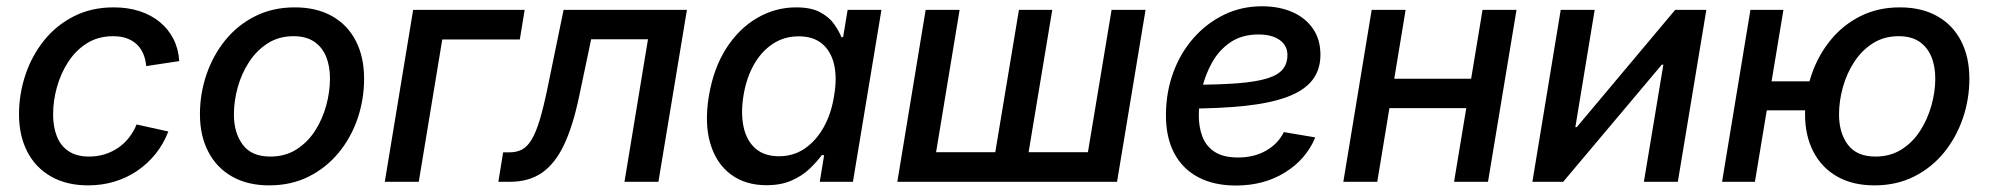

<svg xmlns="http://www.w3.org/2000/svg" viewBox="-20 -570 6235 602"><path d="M256.3 11.2Q189 11.2 140.4 -16.4Q91.8 -43.9 65.7 -94.2Q39.6 -144.5 39.6 -211.4Q39.6 -274.9 59.6 -335Q79.6 -395 117.9 -442.9Q156.2 -490.7 211.4 -518.8Q266.6 -546.9 336.4 -546.9Q380.4 -546.9 417 -535.2Q453.6 -523.4 480.7 -501.2Q507.8 -479 523.7 -448Q539.6 -417 542 -378.4L438.5 -362.8Q436.5 -383.8 429.4 -400.9Q422.4 -418 409.4 -430.4Q396.5 -442.9 377.9 -449.7Q359.4 -456.5 334.5 -456.5Q288.1 -456.5 252.9 -434.6Q217.8 -412.6 194.1 -376.2Q170.4 -339.8 158.4 -296.6Q146.5 -253.4 146.5 -210.9Q146.5 -172.9 158.2 -142.8Q169.9 -112.8 195.1 -95.9Q220.2 -79.1 259.3 -79.1Q285.6 -79.1 308.8 -86.4Q332 -93.8 351.3 -107.2Q370.6 -120.6 385 -139.2Q399.4 -157.7 408.2 -179.7L507.8 -157.7Q492.7 -118.7 467.8 -87.6Q442.9 -56.6 410.2 -34.4Q377.4 -12.2 338.6 -0.5Q299.8 11.2 256.3 11.2Z M824.2 11.2Q756.3 11.2 707.8 -16.4Q659.2 -43.9 633.1 -94.2Q606.9 -144.5 606.9 -211.4Q606.9 -276.4 627.4 -336.4Q647.9 -396.5 686.5 -444.1Q725.1 -491.7 780.3 -519.3Q835.4 -546.9 904.3 -546.9Q972.2 -546.9 1021 -519.5Q1069.8 -492.2 1095.7 -441.7Q1121.6 -391.1 1121.6 -323.2Q1121.6 -258.3 1101.1 -198.2Q1080.6 -138.2 1041.5 -90.8Q1002.4 -43.5 947.5 -16.1Q892.6 11.2 824.2 11.2ZM827.1 -79.1Q874 -79.1 909.2 -101.3Q944.3 -123.5 967.8 -159.9Q991.2 -196.3 1002.9 -239.5Q1014.6 -282.7 1014.6 -323.7Q1014.6 -362.8 1002.4 -392.6Q990.2 -422.4 964.8 -439.5Q939.5 -456.5 900.4 -456.5Q854.5 -456.5 819.6 -434.3Q784.7 -412.1 761 -375.7Q737.3 -339.4 725.3 -296.1Q713.4 -252.9 713.4 -210.9Q713.4 -153.3 741.2 -116.2Q769 -79.1 827.1 -79.1Z M1625 -539.1 1609.9 -446.3H1366.7L1293 0H1186.5L1275.4 -539.1Z M1542.5 0 1557.6 -92.3H1576.7Q1600.1 -92.3 1616.9 -101.3Q1633.8 -110.4 1647.2 -132.8Q1660.6 -155.3 1672.6 -195.1Q1684.6 -234.9 1697.3 -296.9L1747.1 -539.1H2133.8L2044.4 0H1938L2011.7 -446.8H1833.5L1795.9 -268.1Q1776.4 -174.8 1748.3 -115.7Q1720.2 -56.6 1679.2 -28.3Q1638.2 0 1579.1 0Z M2383.3 10.7Q2316.9 10.7 2271.2 -23.4Q2225.6 -57.6 2207 -120.4Q2188.5 -183.1 2202.6 -269Q2217.3 -356 2256.8 -418Q2296.4 -480 2353.5 -513.4Q2410.6 -546.9 2476.1 -546.9Q2522.9 -546.9 2551.3 -531.7Q2579.6 -516.6 2595 -494.9Q2610.4 -473.1 2618.2 -453.6H2623.5L2637.7 -539.1H2743.7L2654.3 0H2550.3L2564 -83.5H2556.6Q2541.5 -63 2518.6 -41Q2495.6 -19 2462.4 -4.2Q2429.2 10.7 2383.3 10.7ZM2422.4 -80.1Q2467.8 -80.1 2503.2 -104.2Q2538.6 -128.4 2562.5 -170.9Q2586.4 -213.4 2595.2 -269.5Q2605 -326.2 2595.2 -367.9Q2585.4 -409.7 2557.6 -432.9Q2529.8 -456.1 2484.4 -456.1Q2438 -456.1 2402.1 -431.9Q2366.2 -407.7 2343 -366Q2319.8 -324.2 2311 -269.5Q2302.2 -214.8 2311.5 -171.9Q2320.8 -128.9 2348.6 -104.5Q2376.5 -80.1 2422.4 -80.1Z M2882.3 -539.1H2988.8L2915 -92.8H3100.6L3174.8 -539.1H3279.3L3205.1 -92.8H3391.1L3465.3 -539.1H3571.8L3482.4 0H2793.5Z M3855 11.7Q3786.6 11.7 3737.3 -14.2Q3688 -40 3661.6 -89.8Q3635.3 -139.6 3635.7 -210.9Q3636.2 -281.7 3658.9 -343.3Q3681.6 -404.8 3722.7 -451.2Q3763.7 -497.6 3818.1 -523.9Q3872.6 -550.3 3936.5 -550.3Q3991.2 -550.3 4032.5 -532Q4073.7 -513.7 4096.9 -479.7Q4120.1 -445.8 4120.1 -398.4Q4120.1 -350.6 4094.2 -318.1Q4068.4 -285.6 4015.9 -266.1Q3963.4 -246.6 3883.5 -238Q3803.7 -229.5 3695.8 -229.5L3709 -304.2Q3799.8 -304.2 3859.4 -308.8Q3918.9 -313.5 3953.4 -324.2Q3987.8 -335 4002.2 -353Q4016.6 -371.1 4016.6 -397.5Q4016.6 -427.2 3992.2 -444.6Q3967.8 -461.9 3925.8 -461.9Q3874 -461.9 3838.1 -437.5Q3802.2 -413.1 3780.5 -374.3Q3758.8 -335.4 3748.8 -292Q3738.8 -248.5 3738.8 -209.5Q3738.3 -172.9 3749.8 -142.3Q3761.2 -111.8 3788.3 -94Q3815.4 -76.2 3861.8 -76.2Q3912.1 -76.2 3949.7 -97.7Q3987.3 -119.1 4005.4 -155.8L4104 -139.2Q4075.2 -70.3 4009 -29.3Q3942.9 11.7 3855 11.7Z M4619.1 -323.2 4604 -231H4309.1L4324.2 -323.2ZM4387.2 -539.1 4298.3 0H4191.9L4280.8 -539.1ZM4734.9 -539.1 4645.5 0H4539.1L4628.4 -539.1Z M5240.7 0H5134.3L5195.3 -367.2H5190.4L4881.3 0H4784.7L4873.5 -539.1H4980L4919.4 -171.4H4923.8L5232.4 -539.1H5330.1Z M5379.4 0 5468.3 -539.1H5571.8L5482.4 0ZM5493.2 -224.1 5508.3 -314.9H5696.3L5681.2 -224.1ZM5856.9 11.2Q5789.1 11.2 5740.5 -16.4Q5691.9 -43.9 5665.8 -94.2Q5639.6 -144.5 5639.6 -211.4Q5639.6 -276.4 5660.2 -336.4Q5680.7 -396.5 5719.5 -444.1Q5758.3 -491.7 5813.2 -519.3Q5868.2 -546.9 5937 -546.9Q6004.9 -546.9 6053.7 -519.5Q6102.5 -492.2 6128.7 -441.7Q6154.8 -391.1 6154.8 -323.2Q6154.8 -258.3 6134 -198.2Q6113.3 -138.2 6074.5 -90.8Q6035.6 -43.5 5980.7 -16.1Q5925.8 11.2 5856.9 11.2ZM5860.4 -79.1Q5906.7 -79.1 5941.9 -101.3Q5977.1 -123.5 6000.5 -159.9Q6023.9 -196.3 6035.9 -239.5Q6047.9 -282.7 6047.9 -323.7Q6047.9 -362.8 6035.4 -392.6Q6022.9 -422.4 5997.8 -439.5Q5972.7 -456.5 5933.1 -456.5Q5887.2 -456.5 5852.3 -434.3Q5817.4 -412.1 5793.7 -375.7Q5770 -339.4 5758.1 -296.1Q5746.1 -252.9 5746.1 -210.9Q5746.1 -153.3 5773.9 -116.2Q5801.8 -79.1 5860.4 -79.1Z"/></svg>

Font: Inter 18pt Medium
Style: Italic
Weight: 500
Italic angle: -9.3988°
Designer: Rasmus Andersson
Foundry: rsms
Version: Version 4.001;git-66647c0bb